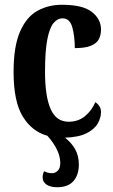

<svg xmlns="http://www.w3.org/2000/svg" viewBox="-20 -568 474 806"><path d="M220 218Q192 218 175.5 207Q159 196 159 177Q159 162 165 151Q171 154 179 156.5Q187 159 199 159Q212 159 222.5 148.5Q233 138 233 116Q233 63 179 2Q114 -16 75.5 -79Q37 -142 37 -266Q37 -373 64 -435Q91 -497 137 -522.5Q183 -548 240 -548Q327 -548 365.5 -518Q404 -488 404 -444Q404 -422 395.5 -404.5Q387 -387 363 -376.5Q339 -366 294 -366Q294 -416 283.5 -453.5Q273 -491 243 -491Q221 -491 204.5 -471Q188 -451 178.5 -402Q169 -353 169 -267Q169 -164 192.5 -110.5Q216 -57 268 -57Q309 -57 337.5 -81Q366 -105 380 -139Q390 -133 397 -122.5Q404 -112 404 -97Q404 -74 390.5 -50Q377 -26 344 -9Q311 8 253 10Q280 31 295.5 58.5Q311 86 311 123Q311 166 288.5 192Q266 218 220 218Z"/></svg>

Font: Noto Serif ExtraCondensed
Style: Bold
Weight: 700
Width: 2
Designer: Monotype Design Team
Foundry: Monotype Imaging Inc.
Version: Version 2.014; ttfautohint (v1.8.4.7-5d5b)